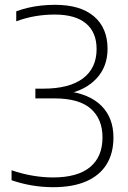

<svg xmlns="http://www.w3.org/2000/svg" viewBox="-20 -769 530 798"><path d="M200.5 9Q156 9 112 1.5Q68 -6 28 -20V-61.5Q71 -46.5 115.2 -39Q159.5 -31.5 200 -31.5Q302 -31.5 354 -74.2Q406 -117 406 -198Q406 -274 357.5 -317Q309 -360 206.5 -360H127V-400.5H159.5Q268 -400.5 324.8 -443.2Q381.5 -486 381.5 -565Q381.5 -635 337 -671.8Q292.5 -708.5 207.5 -708.5Q166.5 -708.5 126.8 -701.8Q87 -695 47.5 -680.5V-722Q70.5 -730.5 97 -736.8Q123.5 -743 152 -746Q180.5 -749 209 -749Q314 -749 370.5 -701Q427 -653 427 -566Q427 -492.5 381.5 -443.2Q336 -394 256.5 -378L257 -390.5Q352 -379 401.8 -329Q451.5 -279 451.5 -197.5Q451.5 -132 423 -86Q394.5 -40 338.8 -15.5Q283 9 200.5 9Z"/></svg>

Font: Encode Sans SC ExtraLight
Style: Regular
Weight: 250
Designer: Multiple Designers
Foundry: Impallari Type
Version: Version 3.002